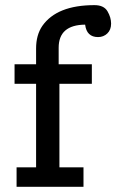

<svg xmlns="http://www.w3.org/2000/svg" viewBox="-20 -720 448 740"><path d="M36.1 -397V-472.2H119.1V-533.2Q119.1 -585 143.1 -620.1Q199.2 -700.2 344.2 -700.2Q380.4 -700.2 394.3 -676.5Q408.2 -652.8 408.2 -628.9Q408.2 -605 393.6 -591.1Q378.9 -577.1 357.9 -577.1Q314 -577.1 308.1 -625Q206.1 -624 206.1 -536.1V-472.2H334V-397H209V-75.2H301.8V0H43.9V-75.2H119.1V-397Z"/></svg>

Font: CMU Concrete
Style: Bold
Weight: 700
Version: Version 0.7.0